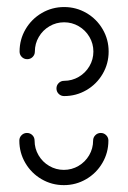

<svg xmlns="http://www.w3.org/2000/svg" viewBox="-20 -539 372 559"><path d="M273.3 -151.9Q282.6 -151.9 289.1 -145.4Q295.6 -138.9 295.6 -129.6Q295.6 -94.4 278.1 -64.6Q260.7 -34.8 230.9 -17.4Q201.1 0 165.9 0Q130.7 0 100.9 -17.4Q71.1 -34.8 53.7 -64.6Q36.3 -94.4 36.3 -129.6Q36.3 -138.9 42.8 -145.4Q49.3 -151.9 58.5 -151.9Q67.8 -151.9 74.3 -145.4Q80.7 -138.9 80.7 -129.6Q80.7 -106.7 92.2 -87Q103.7 -67.4 123.3 -55.9Q143 -44.4 165.9 -44.4Q188.9 -44.4 208.5 -55.9Q228.1 -67.4 239.6 -87Q251.1 -106.7 251.1 -129.6Q251.1 -138.9 257.6 -145.4Q264.1 -151.9 273.3 -151.9ZM59.3 -366.7Q50 -366.7 43.5 -373.1Q37 -379.6 37 -388.9Q37 -424.1 54.4 -453.9Q71.9 -483.7 101.7 -501.1Q131.5 -518.5 166.7 -518.5Q201.9 -518.5 231.7 -501.1Q261.5 -483.7 278.9 -453.9Q296.3 -424.1 296.3 -388.9Q296.3 -353.7 278.9 -323.9Q261.5 -294.1 231.7 -276.7Q201.9 -259.3 166.7 -259.3Q157.4 -259.3 150.9 -265.7Q144.4 -272.2 144.4 -281.5Q144.4 -290.7 150.9 -297.2Q157.4 -303.7 166.7 -303.7Q189.6 -303.7 209.3 -315.2Q228.9 -326.7 240.4 -346.3Q251.9 -365.9 251.9 -388.9Q251.9 -411.9 240.4 -431.5Q228.9 -451.1 209.3 -462.6Q189.6 -474.1 166.7 -474.1Q143.7 -474.1 124.1 -462.6Q104.4 -451.1 93 -431.5Q81.5 -411.9 81.5 -388.9Q81.5 -379.6 75 -373.1Q68.5 -366.7 59.3 -366.7Z"/></svg>

Font: 26F Galaxy Hebrew
Style: Regular
Weight: 400
Designer: C₂₉H₂₅N₃O₅
Version: Version 1.000